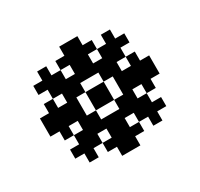

<svg xmlns="http://www.w3.org/2000/svg" viewBox="-156 -946 1187 1142"><g transform="rotate(-30 437.5 -375.0)"><path d="M375 -437.5H437.5V-375H375ZM375 -375H437.5V-312.5H375ZM437.5 -375H500V-312.5H437.5ZM375 -625H437.5V-562.5H375ZM437.5 -625H500V-562.5H437.5ZM437.5 -687.5H500V-625H437.5ZM375 -687.5H437.5V-625H375ZM375 -750H437.5V-687.5H375ZM437.5 -750H500V-687.5H437.5ZM312.5 -687.5H375V-625H312.5ZM500 -687.5H562.5V-625H500ZM625 -375H687.5V-312.5H625ZM687.5 -375H750V-312.5H687.5ZM750 -375H812.5V-312.5H750ZM750 -437.5H812.5V-375H750ZM687.5 -437.5H750V-375H687.5ZM625 -437.5H687.5V-375H625ZM687.5 -500H750V-437.5H687.5ZM687.5 -312.5H750V-250H687.5ZM437.5 -187.5H500V-125H437.5ZM437.5 -125H500V-62.5H437.5ZM437.5 -62.5H500V0H437.5ZM375 -62.5H437.5V0H375ZM375 -125H437.5V-62.5H375ZM375 -187.5H437.5V-125H375ZM500 -125H562.5V-62.5H500ZM187.5 -437.5H250V-375H187.5ZM125 -437.5H187.5V-375H125ZM125 -375H187.5V-312.5H125ZM187.5 -375H250V-312.5H187.5ZM125 -500H187.5V-437.5H125ZM125 -312.5H187.5V-250H125ZM62.5 -437.5H125V-375H62.5ZM62.5 -375H125V-312.5H62.5ZM437.5 -437.5H500V-375H437.5ZM250 -562.5H312.5V-500H250ZM250 -500H312.5V-437.5H250ZM250 -312.5H312.5V-250H250ZM250 -250H312.5V-187.5H250ZM312.5 -250H375V-187.5H312.5ZM500 -250H562.5V-187.5H500ZM562.5 -250H625V-187.5H562.5ZM562.5 -500H625V-437.5H562.5ZM500 -562.5H562.5V-500H500ZM312.5 -562.5H375V-500H312.5ZM562.5 -562.5H625V-500H562.5ZM625 -625H687.5V-562.5H625ZM687.5 -625H750V-562.5H687.5ZM625 -687.5H687.5V-625H625ZM562.5 -625H625V-562.5H562.5ZM625 -562.5H687.5V-500H625ZM187.5 -625H250V-562.5H187.5ZM250 -625H312.5V-562.5H250ZM187.5 -562.5H250V-500H187.5ZM187.5 -687.5H250V-625H187.5ZM125 -625H187.5V-562.5H125ZM187.5 -250H250V-187.5H187.5ZM250 -187.5H312.5V-125H250ZM187.5 -187.5H250V-125H187.5ZM125 -187.5H187.5V-125H125ZM187.5 -125H250V-62.5H187.5ZM562.5 -187.5H625V-125H562.5ZM625 -250H687.5V-187.5H625ZM625 -187.5H687.5V-125H625ZM687.5 -187.5H750V-125H687.5ZM625 -125H687.5V-62.5H625ZM562.5 -312.5H625V-250H562.5ZM312.5 -125H375V-62.5H312.5ZM250 -437.5H312.5V-375H250ZM250 -375H312.5V-312.5H250ZM375 -250H437.5V-187.5H375ZM437.5 -250H500V-187.5H437.5ZM562.5 -375H625V-312.5H562.5ZM562.5 -437.5H625V-375H562.5ZM437.5 -562.5H500V-500H437.5ZM375 -562.5H437.5V-500H375ZM312.5 -500H375V-437.5H312.5ZM500 -500H562.5V-437.5H500ZM500 -312.5H562.5V-250H500ZM312.5 -312.5H375V-250H312.5Z"/></g></svg>

Font: Yarndings 12
Style: Regular
Weight: 400
Designer: Sarah Cadigan-Fried
Version: Version 1.000; ttfautohint (v1.8.4.7-5d5b)